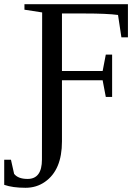

<svg xmlns="http://www.w3.org/2000/svg" viewBox="-87 -675 663 911"><path d="M520 -498H489L473 -604Q421 -611 314 -611H207V-338H400L415 -416H445V-215H415L400 -294H207V-4Q207 132 126 188Q86 216 34 216Q-27 216 -67 202V83H-35L-20 150Q-1 174 44 174Q112 174 112 82L113 -616L29 -629V-655H520Z"/></svg>

Font: Libra Serif Modern
Style: Regular
Weight: 400
Designer: Stefan Peev, Context Ltd
Foundry: Stefan Peev, Context Ltd
Version: Version 1.000